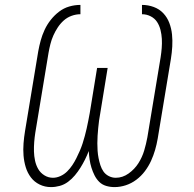

<svg xmlns="http://www.w3.org/2000/svg" viewBox="-20 -755 790 783"><path d="M447 8Q429 8 412.5 3Q396 -2 384.5 -13.5Q373 -25 365.5 -40Q358 -55 353 -71Q348 -87 345.5 -104Q343 -121 342 -139Q335 -121 326.5 -104Q318 -87 308 -71Q298 -55 285.5 -40Q273 -25 257.5 -13.5Q242 -2 224 3Q206 8 188 8Q163 8 141.5 -2.5Q120 -13 106 -31.5Q92 -50 85 -73Q78 -96 76 -120.5Q74 -145 76 -170.5Q78 -196 82 -220L136 -546Q140 -568 146 -590Q152 -612 162 -633.5Q172 -655 187 -674Q202 -693 221 -707.5Q240 -722 262.5 -728.5Q285 -735 308 -735V-697Q290 -697 272 -690.5Q254 -684 240 -671.5Q226 -659 215.5 -643Q205 -627 197.5 -610Q190 -593 185.5 -575Q181 -557 178 -540L124 -214Q121 -195 119.5 -175.5Q118 -156 118.5 -137Q119 -118 123 -99.5Q127 -81 136 -65.5Q145 -50 161 -40Q177 -30 196 -30Q211 -30 226.5 -37Q242 -44 254 -56Q266 -68 275 -81.5Q284 -95 291.5 -110Q299 -125 305.5 -140Q312 -155 317 -170.5Q322 -186 326 -201Q330 -216 333.5 -231.5Q337 -247 340 -262.5Q343 -278 346 -294L376 -478H419L389 -294Q386 -279 384 -263.5Q382 -248 380.5 -232.5Q379 -217 378 -201.5Q377 -186 377 -170.5Q377 -155 378 -140Q379 -125 382 -110Q385 -95 389.5 -81Q394 -67 402 -55.5Q410 -44 423.5 -37Q437 -30 452 -30Q480 -30 504.5 -47.5Q529 -65 544.5 -89.5Q560 -114 568 -141Q576 -168 581 -195L635 -521Q638 -540 639.5 -559Q641 -578 640 -596.5Q639 -615 634.5 -633Q630 -651 620.5 -665.5Q611 -680 594.5 -688.5Q578 -697 559 -697V-735Q584 -735 607 -726.5Q630 -718 646 -701Q662 -684 670.5 -661.5Q679 -639 681.5 -614.5Q684 -590 682.5 -565Q681 -540 677 -515L623 -189Q619 -166 612.5 -143.5Q606 -121 596 -99Q586 -77 571 -57Q556 -37 536 -22Q516 -7 493 0.5Q470 8 447 8Z"/></svg>

Font: Iosevka Etoile XLtObl
Style: Regular
Weight: 200
Italic angle: -9°
Designer: Belleve Invis
Foundry: Belleve Invis
Version: Version 15.5.2; ttfautohint (v1.8.4)